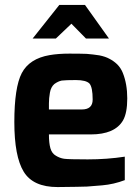

<svg xmlns="http://www.w3.org/2000/svg" viewBox="-20 -752 565 777"><path d="M112 -596 220 -732H324L421 -596H328L269 -656L206 -596ZM181 -529Q216 -535 261 -535Q306 -535 331 -534Q356 -532 382 -528Q407 -523 423 -514Q439 -506 454 -492Q469 -477 477 -457Q495 -412 495 -354Q495 -295 478 -265Q445 -208 347 -208H178Q178 -173 184 -152Q190 -131 206 -122Q222 -112 239.5 -109.5Q257 -107 335 -107Q413 -107 485 -118V-23Q440 -6 394 -2Q349 2 332 3Q315 4 290 4Q257 5 213 5Q114 5 76 -57Q38 -119 38 -258Q38 -398 68 -456Q99 -515 181 -529ZM311 -309Q355 -309 355 -349Q355 -399 342 -414Q328 -428 287 -428Q246 -428 230 -426Q215 -423 200 -412Q186 -400 182 -377Q178 -354 178 -334V-309Z"/></svg>

Font: Mina
Style: Bold
Weight: 700
Version: Version 1.000